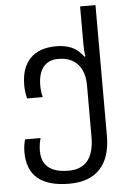

<svg xmlns="http://www.w3.org/2000/svg" viewBox="-64 -806 737 1093"><g transform="rotate(-5 304.5 -260.0)"><path d="M89.8 -264.2Q80.1 -304.2 80.1 -340.8Q80.1 -439.5 131.1 -492.7Q182.1 -545.9 282.2 -545.9Q329.6 -545.9 367.7 -529.8Q405.8 -513.7 435.1 -473.1H440.9Q436 -504.4 436 -547.9V-759.8H523.9V-13.2Q523.9 110.8 463.6 175.5Q403.3 240.2 288.1 240.2Q47.9 240.2 47.9 39.1Q47.9 2.4 58.1 -33.2H147Q136.2 1.5 136.2 39.1Q136.2 166 290 166Q436 166 436 -16.1V-308.1Q436 -387.2 396.7 -430.2Q357.4 -473.1 286.1 -473.1Q230 -473.1 200.4 -436.5Q170.9 -399.9 170.9 -330.1Q170.9 -296.4 179.2 -264.2Z"/></g></svg>

Font: NotoPenekeko
Style: Regular
Weight: 400
Designer: Monotype Design team
Foundry: Monotype Imaging Inc.
Version: Version 1.04